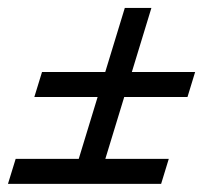

<svg xmlns="http://www.w3.org/2000/svg" viewBox="-24 -452 544 472"><path d="M282.8 -432.5H348.2L233.3 -56H167.9ZM79.3 -275H455.7L436.9 -213.5H60.4ZM14.5 -61.4H390.9L372.1 0H-4.4Z"/></svg>

Font: Newsreader Text
Style: Italic
Weight: 400
Italic angle: -17°
Designer: Hugues Gentile
Foundry: Production Type
Version: Version 1.001